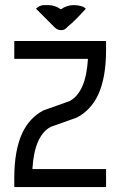

<svg xmlns="http://www.w3.org/2000/svg" viewBox="-20 -741 477 761"><path d="M400.4 0.5H36.6V-35.2Q36.6 -145.5 68.4 -213.9Q97.2 -274.9 152.8 -303.7L255.9 -340.3Q320.8 -375 328.6 -507.8H36.6V-578.6H400.4V-543.5Q400.4 -432.6 368.7 -364.7Q339.8 -303.7 284.2 -274.9L181.2 -238.3Q116.2 -203.6 108.4 -70.8H400.4ZM221.2 -621.6Q208 -621.6 196.8 -632.3Q191.9 -636.7 122.6 -706.5Q137.2 -720.7 154.8 -720.7H172.4Q197.3 -720.7 221.2 -704.1Q245.6 -720.7 270.5 -720.7Q305.7 -720.7 320.3 -706.5Q275.9 -657.2 250 -636.7Q237.3 -622.6 228.5 -622.1Z"/></svg>

Font: Greenwashing Machine
Style: Regular
Weight: 400
Designer: Tup Wanders
Foundry: Free font, DO NOT SELL
Version: Version 1.00;August 10, 2023;FontCreator 11.5.0.2430 64-bit